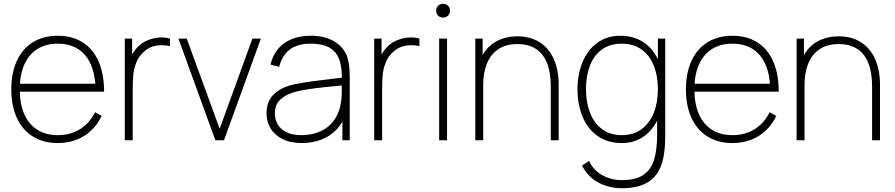

<svg xmlns="http://www.w3.org/2000/svg" viewBox="-20 -745 4755 1020"><path d="M40 -270Q40 -358 69.8 -422.2Q99.5 -486.5 155 -520.8Q210.5 -555 287 -555Q364 -555 419.2 -520Q474.5 -485 503.8 -418.2Q533 -351.5 533 -258H488V-272Q486 -349.5 462.2 -403.2Q438.5 -457 394 -485Q349.5 -513 287 -513Q223.5 -513 178 -484.2Q132.5 -455.5 108.8 -401Q85 -346.5 85 -270Q85 -193.5 108.8 -139Q132.5 -84.5 178 -55.8Q223.5 -27 287 -27Q353.5 -27 404.2 -58.2Q455 -89.5 485 -149L520 -129Q498 -83 463.5 -50.8Q429 -18.5 384.2 -1.8Q339.5 15 287 15Q211 15 155.2 -19.5Q99.5 -54 69.8 -118.2Q40 -182.5 40 -270ZM67 -300H507V-258H67Z M643 -540H682V-411L669 -428Q677 -449 689.8 -468.2Q702.5 -487.5 716 -500Q737 -520.5 767.2 -532.2Q797.5 -544 828.2 -545.8Q859 -547.5 883 -540V-500Q844.5 -508.5 808.2 -502.2Q772 -496 742 -468Q715.5 -443.5 703 -410.2Q690.5 -377 687.8 -344.5Q685 -312 685 -266V0H643Z M928 -540H972L1147 -61L1321 -540H1366L1170 0H1124Z M1396 -143Q1396 -209 1437 -246.2Q1478 -283.5 1543 -297Q1589 -306.5 1637.2 -312.8Q1685.5 -319 1764.5 -328.5Q1789.5 -331 1811 -334L1796 -324Q1797.5 -389 1781.8 -430.5Q1766 -472 1729 -492.5Q1692 -513 1630 -513Q1562 -513 1520.8 -482.8Q1479.5 -452.5 1463 -390L1417 -402Q1435 -476.5 1490.5 -515.8Q1546 -555 1632 -555Q1706 -555 1756.2 -524.8Q1806.5 -494.5 1825 -442Q1831.5 -422.5 1834.8 -394.5Q1838 -366.5 1838 -338V0H1799V-148L1819 -147Q1804.5 -96.5 1770.8 -59.8Q1737 -23 1688.8 -4Q1640.5 15 1583 15Q1522.5 15 1480.2 -6.5Q1438 -28 1417 -63.8Q1396 -99.5 1396 -143ZM1792 -204Q1795 -225 1795.5 -247Q1796 -269 1796 -301.5V-310L1818 -293L1791 -290.5Q1715 -283.5 1657 -276.5Q1599 -269.5 1552 -258Q1505.5 -246.5 1472.8 -219.2Q1440 -192 1440 -142Q1440 -113.5 1453.8 -87.2Q1467.5 -61 1499.2 -44Q1531 -27 1581 -27Q1639 -27 1684 -48Q1729 -69 1756.8 -109Q1784.5 -149 1792 -204Z M1968 -540H2007V-411L1994 -428Q2002 -449 2014.8 -468.2Q2027.5 -487.5 2041 -500Q2062 -520.5 2092.2 -532.2Q2122.5 -544 2153.2 -545.8Q2184 -547.5 2208 -540V-500Q2169.5 -508.5 2133.2 -502.2Q2097 -496 2067 -468Q2040.5 -443.5 2028 -410.2Q2015.5 -377 2012.8 -344.5Q2010 -312 2010 -266V0H1968Z M2313 -540H2355V0H2313ZM2297 -688Q2297 -698.5 2301.8 -707Q2306.5 -715.5 2315 -720.2Q2323.5 -725 2334 -725Q2344 -725 2352.5 -720.2Q2361 -715.5 2366 -707Q2371 -698.5 2371 -688Q2371 -678 2366 -669.5Q2361 -661 2352.5 -656.2Q2344 -651.5 2334 -651.5Q2323.5 -651.5 2315 -656.2Q2306.5 -661 2301.8 -669.5Q2297 -678 2297 -688Z M2729 -511Q2666 -511 2625.2 -482.2Q2584.5 -453.5 2565.8 -404.8Q2547 -356 2547 -295L2508 -294Q2508 -382.5 2537.5 -440.5Q2567 -498.5 2616.8 -525.2Q2666.5 -552 2729 -552Q2797 -552 2846.2 -521Q2895.5 -490 2921.8 -431.8Q2948 -373.5 2948 -294V0H2906V-286Q2906 -362 2885.2 -412Q2864.5 -462 2825 -486.5Q2785.5 -511 2729 -511ZM2505 -540H2544V-430H2547V0H2505Z M3072 135 3109 110Q3134.5 162 3181.8 187Q3229 212 3284 212Q3355.5 212 3396.2 185.2Q3437 158.5 3454 106Q3471 53.5 3471 -30V-168H3475V-540H3514V-30Q3514 25.5 3509 63Q3497 161.5 3442.5 208.2Q3388 255 3284 255Q3218.5 255 3162.2 226.8Q3106 198.5 3072 135ZM3048 -271Q3048 -351.5 3075 -416Q3102 -480.5 3153.2 -517.8Q3204.5 -555 3275 -555Q3348.5 -555 3401 -518.8Q3453.5 -482.5 3480.2 -418.2Q3507 -354 3507 -271Q3507 -189.5 3480.5 -124.8Q3454 -60 3403.2 -22.5Q3352.5 15 3283 15Q3208.5 15 3155.5 -22Q3102.5 -59 3075.2 -124Q3048 -189 3048 -271ZM3475 -271Q3475 -342.5 3453 -397Q3431 -451.5 3387.8 -482.2Q3344.5 -513 3283 -513Q3220.5 -513 3177.8 -482Q3135 -451 3114 -396.2Q3093 -341.5 3093 -271Q3093 -200.5 3114.8 -145.2Q3136.5 -90 3179.2 -58.5Q3222 -27 3283 -27Q3344.5 -27 3387.8 -58.5Q3431 -90 3453 -145.2Q3475 -200.5 3475 -271Z M3624 -270Q3624 -358 3653.8 -422.2Q3683.5 -486.5 3739 -520.8Q3794.5 -555 3871 -555Q3948 -555 4003.2 -520Q4058.5 -485 4087.8 -418.2Q4117 -351.5 4117 -258H4072V-272Q4070 -349.5 4046.2 -403.2Q4022.5 -457 3978 -485Q3933.5 -513 3871 -513Q3807.5 -513 3762 -484.2Q3716.5 -455.5 3692.8 -401Q3669 -346.5 3669 -270Q3669 -193.5 3692.8 -139Q3716.5 -84.5 3762 -55.8Q3807.5 -27 3871 -27Q3937.5 -27 3988.2 -58.2Q4039 -89.5 4069 -149L4104 -129Q4082 -83 4047.5 -50.8Q4013 -18.5 3968.2 -1.8Q3923.5 15 3871 15Q3795 15 3739.2 -19.5Q3683.5 -54 3653.8 -118.2Q3624 -182.5 3624 -270ZM3651 -300H4091V-258H3651Z M4436 -511Q4373 -511 4332.2 -482.2Q4291.5 -453.5 4272.8 -404.8Q4254 -356 4254 -295L4215 -294Q4215 -382.5 4244.5 -440.5Q4274 -498.5 4323.8 -525.2Q4373.5 -552 4436 -552Q4504 -552 4553.2 -521Q4602.5 -490 4628.8 -431.8Q4655 -373.5 4655 -294V0H4613V-286Q4613 -362 4592.2 -412Q4571.5 -462 4532 -486.5Q4492.5 -511 4436 -511ZM4212 -540H4251V-430H4254V0H4212Z"/></svg>

Font: Tap Sans
Style: Regular
Weight: 400
Designer: Tap Payments
Foundry: Tap Payments
Version: Version 1.001;Glyphs 3.1.2 (3151)